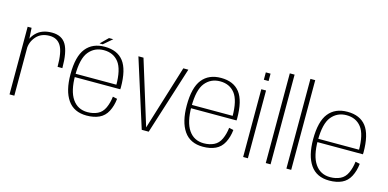

<svg xmlns="http://www.w3.org/2000/svg" viewBox="-73 -1202 3281 1623"><g transform="rotate(15 1567.0 -390.0)"><path d="M389 -330H431Q431 -471.5 394 -534.5Q357 -597.5 270 -597.5Q182 -597.5 132 -547.2Q82 -497 82 -427.5L98.5 -408Q98.5 -469 140.5 -517.5Q182.5 -566 257.5 -566Q324 -566 356.5 -513.2Q389 -460.5 389 -330ZM57 0H99V-467L91.5 -592H57Z M731.5 4.5V-25.5Q645.5 -25.5 598.5 -94.2Q551.5 -163 551.5 -298.5Q551.5 -445.5 601 -506.5Q650.5 -567.5 732 -567.5Q815 -567.5 861.8 -507.8Q908.5 -448 908.5 -305.5L913.5 -313H544.5V-284H950Q951 -292 951 -300.5Q951 -456.5 896.5 -527Q842 -597.5 732 -597.5Q625 -597.5 567.8 -526Q510.5 -454.5 510.5 -298.5Q510.5 -154 565.2 -74.8Q620 4.5 731.5 4.5ZM731.5 -25.5V4.5Q795 4.5 841.2 -17Q887.5 -38.5 913 -87.2Q938.5 -136 945 -199L906 -207.5Q900 -153 879.5 -108Q859 -63 819.8 -44.2Q780.5 -25.5 731.5 -25.5ZM680.5 -613H708.5L783.5 -677.5H746Z M1214 0H1275L1463 -593H1419L1244.5 -28.5H1245L1070.5 -593H1026Z M1749 4.5V-25.5Q1663 -25.5 1616 -94.2Q1569 -163 1569 -298.5Q1569 -445.5 1618.5 -506.5Q1668 -567.5 1749.5 -567.5Q1832.5 -567.5 1879.2 -507.8Q1926 -448 1926 -305.5L1931 -313H1562V-284H1967.5Q1968.5 -292 1968.5 -300.5Q1968.5 -456.5 1914 -527Q1859.5 -597.5 1749.5 -597.5Q1642.5 -597.5 1585.2 -526Q1528 -454.5 1528 -298.5Q1528 -154 1582.8 -74.8Q1637.5 4.5 1749 4.5ZM1749 -25.5V4.5Q1812.5 4.5 1858.8 -17Q1905 -38.5 1930.5 -87.2Q1956 -136 1962.5 -199L1923.5 -207.5Q1917.5 -153 1897 -108Q1876.5 -63 1837.2 -44.2Q1798 -25.5 1749 -25.5Z M2101.5 0H2143V-593H2101.5ZM2101.5 -740.5V-676H2143V-740.5Z M2299.5 0H2341.5V-785H2299.5Z M2480 0H2522V-785H2480Z M2855 4.5V-25.5Q2769 -25.5 2722 -94.2Q2675 -163 2675 -298.5Q2675 -445.5 2724.5 -506.5Q2774 -567.5 2855.5 -567.5Q2938.5 -567.5 2985.2 -507.8Q3032 -448 3032 -305.5L3037 -313H2668V-284H3073.5Q3074.5 -292 3074.5 -300.5Q3074.5 -456.5 3020 -527Q2965.5 -597.5 2855.5 -597.5Q2748.5 -597.5 2691.2 -526Q2634 -454.5 2634 -298.5Q2634 -154 2688.8 -74.8Q2743.5 4.5 2855 4.5ZM2855 -25.5V4.5Q2918.5 4.5 2964.8 -17Q3011 -38.5 3036.5 -87.2Q3062 -136 3068.5 -199L3029.5 -207.5Q3023.5 -153 3003 -108Q2982.5 -63 2943.2 -44.2Q2904 -25.5 2855 -25.5Z"/></g></svg>

Font: Anybody UltraCondensed Thin ExtraLight
Style: Regular
Weight: 250
Version: Version 1.111